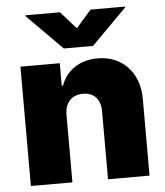

<svg xmlns="http://www.w3.org/2000/svg" viewBox="-53 -802 731 850"><g transform="rotate(-5 312.0 -377.5)"><path d="M234.4 0H49.8V-530.3H224.6V-430.7H230.5Q248 -480.5 291 -508.8Q334 -537.1 392.6 -537.1Q447.8 -537.1 490 -512Q532.2 -486.8 554.9 -441.4Q577.6 -396 577.1 -337.9V0H392.6V-299.8Q393.1 -340.8 372.6 -363.8Q352.1 -386.7 314.5 -386.7Q277.3 -386.7 255.9 -363.5Q234.4 -340.3 234.4 -299.8ZM313.5 -677.7 380.9 -754.9H534.2V-751L377.9 -593.8H248L91.8 -751V-754.9H245.1Z"/></g></svg>

Font: Pretendard JP Black
Style: Regular
Weight: 900
Designer: Base glyphs from Inter by Rasmus Andersson; Hangeul glyphs from Noto Sans CJK(Source Han Sans) by Jang Soo-young and Kan
Foundry: Kil Hyung-jin
Version: Version 1.309